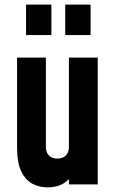

<svg xmlns="http://www.w3.org/2000/svg" viewBox="-20 -800 503 833"><path d="M186 13Q153.5 13 123.2 -1.5Q93 -16 73.5 -53.8Q54 -91.5 54 -162V-550H179V-162Q179 -139.5 192 -125.8Q205 -112 229 -112Q253 -112 266 -125.8Q279 -139.5 279 -162V-550H404V0H279V-84L301 -55Q285.5 -23 256.8 -5Q228 13 186 13ZM93 -648V-780H203V-648ZM263 -648V-780H373V-648Z"/></svg>

Font: Mohave Light
Style: Bold
Weight: 700
Version: Version 2.003